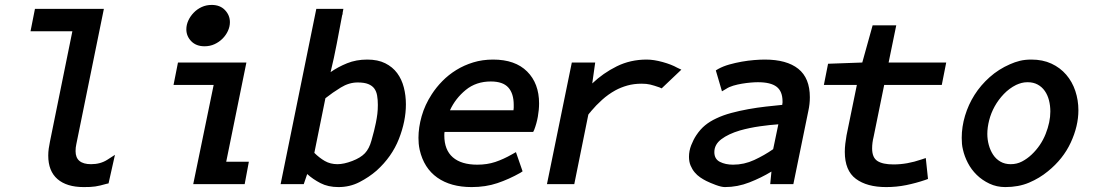

<svg xmlns="http://www.w3.org/2000/svg" viewBox="-20 -748 4440 780"><path d="M320 12Q251 12 213.5 -20.5Q176 -53 176 -116Q176 -130 178 -144.5Q180 -159 183 -173L274 -621H104L122 -712H402L290 -162Q287 -149 287 -134Q287 -81 350 -81Q388 -81 416 -99L447 -119L421 -3L412 -1Q398 3 387.5 5.5Q377 8 367 9.5Q357 11 346 11.5Q335 12 320 12Z M848 -403H685L703 -494H981L899 -91H991L974 0H765ZM914 -658Q914 -640 906 -622.5Q898 -605 884 -591Q870 -577 851.5 -568.5Q833 -560 811 -560Q777 -560 757 -580.5Q737 -601 737 -629Q737 -647 745 -664.5Q753 -682 767 -696.5Q781 -711 799.5 -719.5Q818 -728 840 -728Q874 -728 894 -707Q914 -686 914 -658Z M1411 -94Q1445 -107 1462.5 -125.5Q1480 -144 1489 -177Q1495 -197 1499.5 -216Q1504 -235 1507 -249Q1511 -269 1513 -285.5Q1515 -302 1515 -322Q1515 -343 1512 -360Q1509 -377 1500.5 -388.5Q1492 -400 1476 -406.5Q1460 -413 1433 -413Q1398 -413 1364.5 -392.5Q1331 -372 1302 -349L1257 -127Q1277 -107 1299.5 -94Q1322 -81 1351 -81Q1377 -81 1411 -94ZM1228 -41 1214 0H1120L1265 -712H1375L1372 -696V-693Q1371 -691 1371 -688Q1371 -687 1370 -686Q1359 -628 1348 -570Q1337 -512 1323 -455Q1353 -476 1390 -491Q1427 -506 1472 -506Q1515 -506 1545 -491Q1575 -476 1593.5 -451Q1612 -426 1620.5 -393Q1629 -360 1629 -324Q1629 -256 1600.5 -183.5Q1572 -111 1510 -55Q1479 -28 1440 -8Q1401 12 1355 12Q1313 12 1282 -4Q1251 -20 1228 -41Z M2066 -300Q2067 -305 2067 -310.5Q2067 -316 2067 -322Q2067 -368 2045 -392.5Q2023 -417 1974 -417Q1914 -417 1872 -382.5Q1830 -348 1808 -300ZM1896 12Q1811 12 1756.5 -26.5Q1702 -65 1685 -139Q1682 -153 1681 -164.5Q1680 -176 1680 -188Q1680 -230 1693 -276Q1706 -322 1734 -365Q1752 -393 1777 -418.5Q1802 -444 1833.5 -463.5Q1865 -483 1902.5 -494.5Q1940 -506 1983 -506Q2073 -506 2121.5 -457.5Q2170 -409 2170 -328Q2170 -302 2165 -274Q2160 -246 2150 -220L2146 -212H1786Q1785 -207 1785 -198Q1785 -139 1819.5 -109Q1854 -79 1919 -79Q1959 -79 1992 -90Q2025 -101 2060 -121L2076 -130L2103 -52L2094 -46Q2048 -20 2000.5 -4Q1953 12 1896 12Z M2370 -282 2313 0H2202L2303 -494H2398L2386 -409Q2430 -451 2485.5 -478.5Q2541 -506 2607 -506Q2636 -506 2672 -496Q2708 -486 2731 -473L2748 -465L2668 -389L2659 -393Q2636 -401 2621.5 -404.5Q2607 -408 2587 -408Q2555 -408 2528.5 -400.5Q2502 -393 2480 -381Q2451 -365 2426 -342.5Q2401 -320 2381 -296Q2381 -295 2378.5 -292.5Q2376 -290 2374 -288V-287Q2373 -286 2373 -286L2372 -285Q2371 -284 2371 -284V-283Q2370 -283 2370 -282Z M2958 -79Q3003 -79 3044 -98Q3085 -117 3121 -142L3142 -243Q3110 -241 3067.5 -235Q3025 -229 2986 -218Q2939 -204 2910.5 -182.5Q2882 -161 2882 -130Q2882 -102 2904.5 -90.5Q2927 -79 2958 -79ZM3114 -51Q3073 -26 3024.5 -7Q2976 12 2925 12Q2911 12 2888 3.5Q2865 -5 2849 -13Q2837 -19 2824.5 -27.5Q2812 -36 2802 -48Q2792 -60 2785.5 -75.5Q2779 -91 2779 -111Q2779 -135 2788 -158Q2797 -181 2809 -199Q2825 -223 2844.5 -239Q2864 -255 2890 -267Q2917 -280 2950.5 -289Q2984 -298 3020 -304.5Q3056 -311 3091.5 -315Q3127 -319 3158 -322Q3158 -327 3159 -330V-336Q3159 -377 3135 -395.5Q3111 -414 3059 -414Q3046 -414 3029 -412.5Q3012 -411 2994 -408Q2976 -405 2959 -400Q2942 -395 2930 -387L2913 -377L2888 -462L2898 -468Q2918 -479 2943 -486Q2968 -493 2993.5 -497.5Q3019 -502 3043.5 -504Q3068 -506 3087 -506Q3176 -506 3223 -468.5Q3270 -431 3270 -353Q3270 -325 3264 -298L3203 0H3109Z M3344 -489 3483 -494 3525 -645H3621L3590 -494H3824L3806 -403H3572L3529 -192Q3523 -168 3523 -145Q3523 -108 3544.5 -94Q3566 -80 3610 -80Q3665 -80 3723 -100L3741 -106L3750 -21L3739 -17Q3701 -4 3661.5 4Q3622 12 3580 12Q3502 12 3457 -21.5Q3412 -55 3412 -131Q3412 -147 3414 -164Q3416 -181 3419 -198L3461 -403H3327Z M4171 -120Q4209 -156 4228 -204Q4247 -252 4247 -295Q4247 -319 4241.5 -340.5Q4236 -362 4224.5 -378.5Q4213 -395 4195.5 -404.5Q4178 -414 4155 -414Q4141 -414 4130 -411Q4119 -408 4108 -403Q4080 -389 4058 -366Q4036 -343 4021 -316Q4006 -289 3998.5 -259.5Q3991 -230 3991 -204Q3991 -181 3997 -159Q4003 -137 4014.5 -119.5Q4026 -102 4044 -91.5Q4062 -81 4086 -81Q4111 -81 4132 -92Q4153 -103 4171 -120ZM3892 -140Q3889 -152 3888 -163.5Q3887 -175 3887 -188Q3887 -233 3900.5 -278Q3914 -323 3939 -362.5Q3964 -402 4000.5 -434.5Q4037 -467 4083 -487Q4103 -496 4123.5 -501Q4144 -506 4170 -506Q4216 -506 4251.5 -489.5Q4287 -473 4311.5 -444.5Q4336 -416 4348.5 -378.5Q4361 -341 4361 -300Q4361 -236 4330 -169Q4299 -102 4237 -52Q4203 -24 4160.5 -6Q4118 12 4064 12Q4029 12 3999.5 -2Q3970 -16 3948 -37.5Q3926 -59 3912 -86Q3898 -113 3892 -140Z"/></svg>

Font: Codetta
Style: Bold Italic
Weight: 700
Italic angle: -11°
Designer: Ulrich Proeller
Foundry: PROSA GmbH
Version: Version 2.00;September 29, 2018;FontCreator 11.5.0.2427 64-b